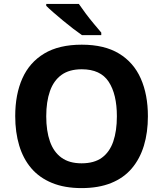

<svg xmlns="http://www.w3.org/2000/svg" viewBox="-20 -954 836 984"><path d="M738 -358Q738 -275 717.5 -207.5Q697 -140 655.5 -91Q614 -42 549.5 -16Q485 10 398 10Q311 10 246.5 -16.5Q182 -43 140.5 -91.5Q99 -140 78.5 -208Q58 -276 58 -359Q58 -470 94.5 -552Q131 -634 206.5 -679.5Q282 -725 399 -725Q515 -725 590 -679.5Q665 -634 701.5 -551.5Q738 -469 738 -358ZM217 -358Q217 -283 236 -229Q255 -175 295 -146Q335 -117 398 -117Q463 -117 502.5 -146Q542 -175 560.5 -229Q579 -283 579 -358Q579 -471 537 -535Q495 -599 399 -599Q335 -599 295 -570Q255 -541 236 -487Q217 -433 217 -358ZM384 -934Q399 -912 419.5 -884.5Q440 -857 461.5 -831.5Q483 -806 499 -787V-774H400Q381 -787 355.5 -806.5Q330 -826 303.5 -848Q277 -870 254 -890Q231 -910 217 -924V-934Z"/></svg>

Font: Noto Sans Devanagari
Style: Regular
Weight: 400
Designer: Jelle Bosma - Monotype Design Team
Foundry: Monotype Imaging Inc.
Version: Version 2.003